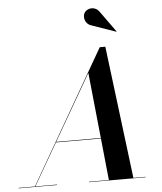

<svg xmlns="http://www.w3.org/2000/svg" viewBox="-109 -1046 927 1100"><g transform="rotate(-5 354.0 -495.5)"><path d="M45.5 0 486.5 -765H518.5L613.5 0H472.5L408.5 -624L48 0ZM-46.5 0V-2.5H173.5V0ZM357.5 0V-2.5H683.5V0ZM188 -243.5V-246.5H513.5V-243.5ZM589 -845 450.5 -893.5Q433 -898.5 423 -911.8Q413 -925 411.8 -941.2Q410.5 -957.5 418.5 -970.5Q424 -979 434.2 -984.8Q444.5 -990.5 456.8 -991.2Q469 -992 481.2 -986.5Q493.5 -981 503.5 -967.5L590.5 -846.5Z"/></g></svg>

Font: Bodoni Moda 72pt SemiBold
Style: Italic
Weight: 600
Italic angle: -13°
Designer: Owen Earl
Foundry: indestructible type
Version: Version 2.004